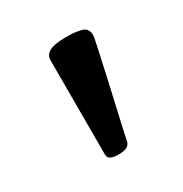

<svg xmlns="http://www.w3.org/2000/svg" viewBox="-73 -760 328 345"><g transform="rotate(-30 91.5 -587.0)"><path d="M112 -702Q122 -702 135.5 -699Q149 -696 149 -680Q149 -678 144.5 -657Q140 -636 133 -604.5Q126 -573 118.5 -540.5Q111 -508 106 -484Q103 -472 82 -472H81Q60 -472 60 -484V-680Q60 -702 102 -702Z"/></g></svg>

Font: Asap VF Beta
Style: Italic
Weight: 400
Italic angle: -6°
Designer: Pablo Cosgaya
Foundry: Pablo Cosgaya
Version: Version 1.007